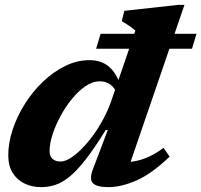

<svg xmlns="http://www.w3.org/2000/svg" viewBox="-20 -757 828 790"><path d="M466 -363.5Q452 -397 433.2 -409.8Q414.5 -422.5 390 -422.5Q361 -422.5 331.8 -402.5Q302.5 -382.5 276 -350Q249.5 -317.5 228.8 -279Q208 -240.5 196 -203.2Q184 -166 184 -137Q184 -114 196 -103.2Q208 -92.5 230 -92.5Q247.5 -92.5 269.8 -106.5Q292 -120.5 316.2 -144.8Q340.5 -169 363.8 -201Q387 -233 406.5 -270Q426 -307 439 -345L537 -631Q533.5 -634.5 529.2 -637.8Q525 -641 520.5 -644.5Q516 -648 511 -651.2Q506 -654.5 500.8 -657.8Q495.5 -661 490.5 -664.2Q485.5 -667.5 481 -670L491.5 -712.5L713.5 -737H739L499 -37.5L466.5 -89.5Q500 -88 529.8 -92.8Q559.5 -97.5 589.5 -110.8Q619.5 -124 653 -148.5L678 -112.5Q602.5 -40.5 540 -13.8Q477.5 13 426.5 13Q378.5 13 362.5 -3Q346.5 -19 362 -60L423.5 -222H415Q368.5 -147 332.2 -100.5Q296 -54 265.5 -29.5Q235 -5 206.8 4Q178.5 13 149 13Q113 13 82.2 -1.2Q51.5 -15.5 32.8 -44.8Q14 -74 14 -118Q14 -169.5 32.2 -224.2Q50.5 -279 82.5 -329.8Q114.5 -380.5 157 -421Q199.5 -461.5 248.2 -485.5Q297 -509.5 348 -509.5Q398.5 -509.5 430.5 -480.8Q462.5 -452 480 -393ZM375.5 -556.5 394 -618H788.5L770 -556.5Z"/></svg>

Font: Newsreader 9pt
Style: Bold Italic
Weight: 700
Italic angle: -17°
Designer: Hugues Gentile
Foundry: Production Type
Version: Version 1.003